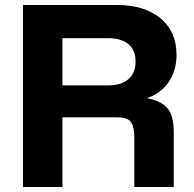

<svg xmlns="http://www.w3.org/2000/svg" viewBox="-20 -749 779 769"><path d="M72 0V-729H449Q558 -729 622.5 -676Q687 -623 687 -529Q687 -467 656 -421Q625 -375 569 -356Q616 -346 638.5 -327.5Q661 -309 668.5 -282Q676 -255 676 -219V0H518V-201Q518 -238 505.5 -258.5Q493 -279 449 -279H230V0ZM416 -596H230V-407H414Q467 -407 495 -432.5Q523 -458 523 -502Q523 -549 494 -572.5Q465 -596 416 -596Z"/></svg>

Font: BDO Grotesk
Style: Bold
Weight: 700
Designer: Deni Anggara
Foundry: Lokal Container
Version: Version 2.000